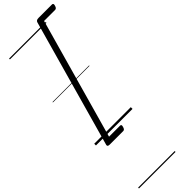

<svg xmlns="http://www.w3.org/2000/svg" viewBox="-501 -1076 1578 1578"><g transform="rotate(-45 288.0 -287.5)"><path d="M574 -1050Q570 -1036 564 -1030.5Q558 -1025 550 -1025H422L127 25H255Q264 25 266.5 30.5Q269 36 265 50Q261 64 255.5 69.5Q250 75 242 75H85Q58 75 63 56L375 -1056Q380 -1075 407 -1075H564Q572 -1075 575 -1069.5Q578 -1064 574 -1050ZM0 490H425V500H0ZM0 -20H425V0H0ZM0 -505H425V-500H0ZM0 -1010H425V-1000H0Z"/></g></svg>

Font: Playwrite TZ Guides
Style: Regular
Weight: 400
Designer: Veronika Burian, José Scaglione
Foundry: TypeTogether
Version: Version 1.003